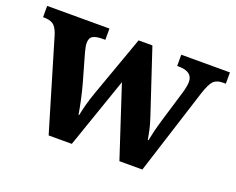

<svg xmlns="http://www.w3.org/2000/svg" viewBox="-94 -693 1043 849"><g transform="rotate(20 427.0 -268.0)"><path d="M71 -430Q60 -462 44.5 -472.5Q29 -483 0 -483H-3V-536H290V-483H277Q247 -483 232 -474.5Q217 -466 217 -441Q217 -433 219.5 -421Q222 -409 225 -398L262 -268Q272 -232 280 -194Q288 -156 292 -131H295Q300 -156 307 -182.5Q314 -209 327 -246L429 -531H494L592 -236Q604 -200 609.5 -175Q615 -150 618 -131H621Q626 -156 631.5 -178.5Q637 -201 648 -238L692 -384Q696 -397 698.5 -411.5Q701 -426 701 -434Q701 -483 635 -483H628V-536H857V-483H844Q815 -483 800 -468.5Q785 -454 769 -405L640 0H532L423 -332L308 0H199Z"/></g></svg>

Font: Noto Serif Thai
Style: Bold
Weight: 700
Designer: Monotype Design Team
Foundry: Monotype Imaging Inc.
Version: Version 2.002; ttfautohint (v1.8.4.7-5d5b)